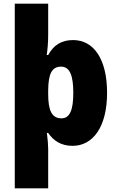

<svg xmlns="http://www.w3.org/2000/svg" viewBox="-20 -780 639 1040"><path d="M560 -277C560 -461 487 -563 376 -563C312 -563 270 -535 241 -482H233C237 -508 241 -545 241 -593V-760H60V240H241V26C241 5 238 -29 234 -60H241C269 -18 311 10 373 10C483 10 560 -92 560 -277ZM377 -277C377 -186 359 -139 313 -139C260 -139 241 -183 241 -271V-291C242 -379 260 -419 311 -419C358 -419 377 -371 377 -277Z"/></svg>

Font: Noto Sans Gujarati UI SemiCondensed Black
Style: Regular
Weight: 900
Width: 4
Designer: Jelle Bosma - Monotype Design Team, Universal Thirst
Foundry: Monotype Imaging Inc.
Version: Version 2.106